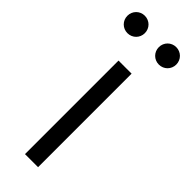

<svg xmlns="http://www.w3.org/2000/svg" viewBox="-290 -759 778 778"><g transform="rotate(45 99.0 -370.0)"><path d="M62 0H137V-536H62ZM-41 -690C-41 -662 -19 -640 9 -640C37 -640 59 -662 59 -690C59 -718 37 -740 9 -740C-19 -740 -41 -718 -41 -690ZM139 -690C139 -662 161 -640 189 -640C217 -640 239 -662 239 -690C239 -718 217 -740 189 -740C161 -740 139 -718 139 -690Z"/></g></svg>

Font: Mluvka
Style: Regular
Weight: 400
Designer: Modified by Jiří Krblich, Original typeface by Gumpita Rahayu
Foundry: Gumpita Rahayu & Jiří Krblich
Version: Version 2.000;Glyphs 3.1.1 (3134)